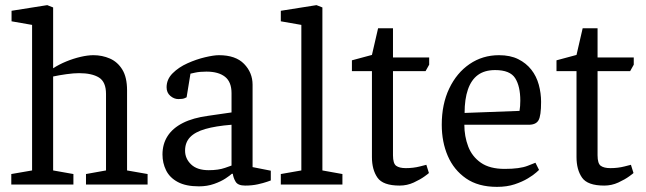

<svg xmlns="http://www.w3.org/2000/svg" viewBox="-20 -719 2518 748"><path d="M24 0V-41L105 -55V-622L25 -636V-677L164 -699L187 -690V-467V-459V-453Q210 -468 238 -479.5Q266 -491 294 -497.5Q322 -504 344 -504Q378 -504 408 -491Q438 -478 456.5 -448Q475 -418 475 -367V-55L555 -41V0H315V-41L393 -55V-353Q393 -400 365.5 -417Q338 -434 288 -434Q267 -434 238.5 -430Q210 -426 187 -421V-55L266 -41V0Z M755 7Q704 7 672.5 -10Q641 -27 627 -55.5Q613 -84 613 -117Q613 -158 633 -189Q653 -220 692.5 -240Q732 -260 792 -268L882 -281V-356Q882 -400 856.5 -420Q831 -440 784 -440Q758 -440 740 -436Q722 -432 722 -432L707 -340Q707 -340 699.5 -336.5Q692 -333 675 -333Q658 -333 643.5 -345.5Q629 -358 629 -379Q629 -410 652.5 -433.5Q676 -457 710.5 -472.5Q745 -488 779 -496Q813 -504 833 -504Q898 -504 931 -470Q964 -436 964 -389V-68L1035 -54V-16Q1035 -16 1021 -11Q1007 -6 984.5 -1Q962 4 935 4Q907 4 898 -11Q889 -26 887 -42H883Q877 -36 859 -24Q841 -12 814 -2.5Q787 7 755 7ZM793 -56Q831 -56 856.5 -65Q882 -74 882 -74V-233Q820 -228 780 -216.5Q740 -205 720.5 -184.5Q701 -164 701 -132Q701 -101 724.5 -78.5Q748 -56 793 -56Z M1074 -41 1154 -55V-622L1074 -636V-677L1213 -699L1236 -690V-55L1314 -41V0H1074Z M1429 -442H1351V-484L1429 -505L1453 -609H1511V-495H1652V-467L1638 -442H1511V-114Q1511 -82 1523.5 -73Q1536 -64 1561 -64Q1590 -64 1615.5 -70.5Q1641 -77 1641 -77L1651 -45Q1652 -45 1635 -32.5Q1618 -20 1592 -8Q1566 4 1537 4Q1472 4 1450.5 -27Q1429 -58 1429 -107Z M1916 9Q1843 9 1795.5 -24Q1748 -57 1724.5 -111.5Q1701 -166 1701 -233Q1701 -313 1730 -374Q1759 -435 1809.5 -469.5Q1860 -504 1924 -504Q1968 -504 1999 -488.5Q2030 -473 2050 -447.5Q2070 -422 2079 -389Q2088 -356 2088 -322Q2088 -268 2078 -250.5Q2068 -233 2040 -233H1789Q1789 -188 1804 -148.5Q1819 -109 1853.5 -85Q1888 -61 1946 -61Q2005 -61 2035.5 -73Q2066 -85 2066 -85L2080 -57Q2080 -57 2069 -47Q2058 -37 2036.5 -24Q2015 -11 1985 -1Q1955 9 1916 9ZM1790 -279 2004 -287Q2007 -305 2007 -327Q2007 -383 1987 -414.5Q1967 -446 1909 -446Q1868 -446 1842 -427Q1816 -408 1803 -370.5Q1790 -333 1790 -279Z M2226 -442H2148V-484L2226 -505L2250 -609H2308V-495H2449V-467L2435 -442H2308V-114Q2308 -82 2320.5 -73Q2333 -64 2358 -64Q2387 -64 2412.5 -70.5Q2438 -77 2438 -77L2448 -45Q2449 -45 2432 -32.5Q2415 -20 2389 -8Q2363 4 2334 4Q2269 4 2247.5 -27Q2226 -58 2226 -107Z"/></svg>

Font: Faustina VF Beta
Style: Regular
Weight: 400
Designer: Alfonso Garcia
Foundry: Omnibus-Type
Version: Version 1.006